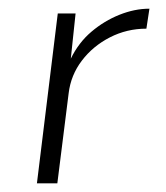

<svg xmlns="http://www.w3.org/2000/svg" viewBox="-20 -422 383 442"><path d="M154 -391 143 -287Q161 -324 190.5 -349Q220 -374 255 -388Q290 -402 324 -402L317 -356Q272 -356 233 -336Q194 -316 168.5 -282.5Q143 -249 138 -207L112 0H65L113 -391Z"/></svg>

Font: Josefin Sans Thin Light
Style: Italic
Weight: 300
Italic angle: -7°
Version: Version 2.000